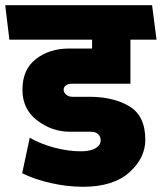

<svg xmlns="http://www.w3.org/2000/svg" viewBox="-31 -700 620 736"><path d="M279 -120Q316 -120 335.5 -132Q355 -144 355 -162Q355 -176 345.5 -185.5Q336 -195 317 -195H236Q169 -195 112 -238Q55 -281 55 -356Q55 -434 107 -474Q159 -514 234 -514H322V-548H5L-11 -680H552L569 -548H469V-379H245Q230 -379 221.5 -372.5Q213 -366 213 -356Q213 -346 222.5 -337.5Q232 -329 246 -329H311Q404 -329 465 -292.5Q526 -256 526 -164Q526 -94 464.5 -39Q403 16 287 16Q228 16 165 2Q102 -12 54 -36L83 -172Q127 -147 179.5 -133.5Q232 -120 279 -120Z"/></svg>

Font: Palanquin Dark SemiBold
Style: Regular
Weight: 600
Designer: Pria Ravichandran
Version: Version 1.001